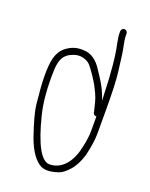

<svg xmlns="http://www.w3.org/2000/svg" viewBox="-134 -736 663 846"><g transform="rotate(20 198.0 -313.0)"><path d="M301 -664C293.1 -664 286 -656.9 286 -649V-640C286 -629.3 288.3 -612.3 293 -589C304.3 -537.9 311.5 -461.6 314.5 -360C314.8 -348.7 315.3 -340 316 -334C314 -338.7 310.2 -348.2 304.7 -362.8C291.6 -396.7 271.5 -425.8 252 -455C227.4 -495 197.7 -515 163 -515C133.1 -517.5 105.8 -508.8 81 -489C45.9 -458.9 40 -417.7 40 -347.6C40 -320.6 43.2 -277.2 49.5 -217.1C52.6 -188.5 65.7 -140.5 89 -73C109.4 -19.3 134.1 15.4 163 31C183 41 210.9 39.7 246.5 27.1C259.6 22.5 274.4 10.9 290.9 -7.6C307.5 -26.1 320.8 -51.9 331 -85C341 -128.3 346 -163 346 -189V-293C346 -380.3 343.7 -441.7 339 -477C334.3 -512.3 331.2 -537.7 329.5 -553C326.7 -578.9 316 -614.1 316 -640V-649C316 -656.9 308.9 -664 301 -664ZM316 -260V-189C316 -148.9 300 -83.9 293 -71C278.7 -33.7 246.8 9 193.5 9C155 9 119.8 -54.7 88 -182C76 -230 70 -287.1 70 -353.2C70 -407.7 72.8 -444.9 100.5 -466C112.8 -475.4 119 -476.4 132 -482C156.4 -489 179 -485.2 199.9 -470.7C213.2 -461.5 252.4 -401.2 260 -386C269 -368.1 283.3 -342.3 289.3 -316.2C293.1 -299.4 296 -287.7 298 -281L300 -271C302 -263.7 307.3 -260 316 -260Z"/></g></svg>

Font: MewTooHand
Style: Condensed
Weight: 400
Designer: Mew Too, Robert Jablonski
Version: Version 0.77